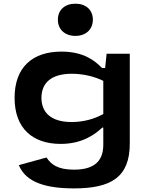

<svg xmlns="http://www.w3.org/2000/svg" viewBox="-20 -825 818 1040"><path d="M59 -295C59 -129 157.5 -45.5 308.5 -45.5C428 -45.5 496.5 -99 534 -134H539.5V-41C539.5 60.5 475 94 380 94C294.5 94 256.5 66.5 232 28L82 69.5C112 141 186.5 195.5 380 195.5C580.5 195.5 683 136 683 -47.5V-534H557.5L549.5 -456.5H532.5C497.5 -493 436.5 -545.5 313 -545.5C156.5 -545.5 59 -461.5 59 -295ZM204.5 -295C204.5 -373.5 255 -425.5 369 -425.5C429.5 -425.5 491 -411 539.5 -387V-207.5C490.5 -180 430.5 -164 368 -164C254 -164 204.5 -218 204.5 -295ZM293.5 -718.5C293.5 -665 332 -630.5 388.5 -630.5C444.5 -630.5 483 -665 483 -718.5C483 -772 444.5 -805 388.5 -805C332 -805 293.5 -772 293.5 -718.5Z"/></svg>

Font: Monaspace Neon Wide
Style: Bold
Weight: 700
Width: 7
Designer: Riley Cran & the Lettermatic Team
Foundry: Lettermatic
Version: Version 1.000 (Monaspace Neon)